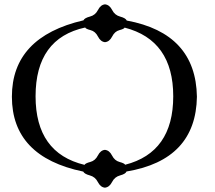

<svg xmlns="http://www.w3.org/2000/svg" viewBox="-20 -784 981 875"><path d="M365.2 -32.7Q368.7 -40 391.4 -45.9Q414.1 -51.8 426 -75.4Q438 -99.1 458 -101.1Q478.5 -99.1 490.5 -75.4Q502.4 -51.8 524.7 -45.9Q546.9 -40 550.3 -33.2Q769.5 -89.4 769.5 -345.2Q769.5 -601.1 547.9 -658.2Q545.9 -652.3 524.4 -646.7Q502.9 -641.1 491 -617.4Q479 -593.8 458.5 -591.8Q438.5 -593.8 426.5 -617.4Q414.6 -641.1 392.6 -646.7Q370.6 -652.3 368.2 -658.7Q142.1 -609.4 142.1 -345.2Q142.1 -86.4 365.2 -32.7ZM458 71.3Q438 69.3 426 45.7Q414.1 22 389.4 15.4Q364.7 8.8 359.4 -2Q34.2 -69.3 34.2 -343.3Q34.2 -615.7 360.4 -691.4Q365.2 -702.1 389.9 -708.5Q414.6 -714.8 426.5 -738.5Q438.5 -762.2 458.5 -764.2Q479 -762.2 491 -738.5Q502.9 -714.8 527.8 -708.3Q552.7 -701.7 557.6 -690.4Q872.6 -632.3 877.4 -343.3Q873 -55.2 556.6 -2.4Q552.2 8.8 527.3 15.4Q502.4 22 490.5 45.7Q478.5 69.3 458 71.3Z"/></svg>

Font: Kelvinch
Style: Regular
Weight: 400
Designer: Paul James MIller
Foundry: High-Logic / Made with FontCreator
Version: Version 3.30 September 23, 2016